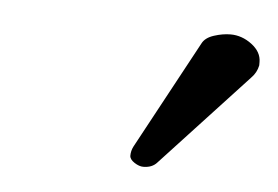

<svg xmlns="http://www.w3.org/2000/svg" viewBox="-29 -766 365 252"><g transform="rotate(5 153.5 -639.5)"><path d="M266.1 -731Q281.2 -731 294.2 -721.2Q307.1 -711.4 307.1 -698.2V-693.8Q305.2 -684.1 297.9 -676.8L185.1 -555.2Q178.7 -547.9 167 -547.9Q161.6 -547.9 155.3 -552Q148.9 -556.2 148.9 -561Q148.9 -567.4 151.9 -573.2L229 -715.8Q232.9 -723.6 244.4 -727.3Q255.9 -731 266.1 -731Z"/></g></svg>

Font: Linux Libertine G
Style: Bold Italic
Weight: 700
Italic angle: -11.5°
Designer: Philipp H. Poll
Foundry: Philipp H. Poll
Version: Version 4.1.0